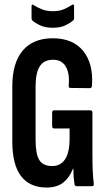

<svg xmlns="http://www.w3.org/2000/svg" viewBox="-20 -832 478 858"><path d="M188 6Q113 6 74 -45Q35 -96 35 -200V-446Q35 -551 81.5 -606Q128 -661 216 -661Q306 -661 352 -604Q398 -547 391 -449Q390 -438 382 -438L295 -439Q286 -439 287 -449Q292 -504 274 -534.5Q256 -565 217 -565Q177 -565 158 -536Q139 -507 139 -445V-208Q139 -144 155.5 -117Q172 -90 213 -90Q251 -90 271 -120.5Q291 -151 291 -213V-258H222Q213 -258 213 -269V-328Q213 -339 222 -339H384Q393 -339 393 -328V-145Q393 -97 394.5 -66.5Q396 -36 399 -12Q401 0 391 0H323Q314 0 313 -9Q311 -21 309.5 -37.5Q308 -54 308 -78H306Q291 -39 263 -16.5Q235 6 188 6ZM216 -708Q183 -708 161 -718Q139 -728 125 -740Q121 -744 121 -751V-804Q121 -816 131 -809Q148 -798 168.5 -790Q189 -782 216 -782Q244 -782 263.5 -790Q283 -798 300 -809Q304 -813 307.5 -811.5Q311 -810 311 -804V-751Q311 -743 306 -740Q292 -728 270.5 -718Q249 -708 216 -708Z"/></svg>

Font: Sofia Sans Extra Condensed
Style: Bold
Weight: 700
Designer: Botio Nikoltchev, Ani Petrova
Foundry: lettersoup
Version: Version 4.101